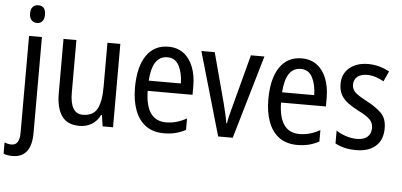

<svg xmlns="http://www.w3.org/2000/svg" viewBox="-86 -865 2577 1232"><g transform="rotate(5 1203.0 -249.0)"><path d="M65 -681Q65 -710 78 -724Q91 -738 114 -738Q161 -738 161 -681Q161 -654 148.5 -639Q136 -624 114 -624Q92 -624 78.5 -639Q65 -654 65 -681ZM32 240Q-2 240 -26 230V158Q-15 162 -4 164.5Q7 167 19 167Q45 167 58 147.5Q71 128 71 83V-537H154V81Q154 239 32 240Z M659 -537V0H592L581 -72H576Q556 -31 521 -10.5Q486 10 444 10Q364 10 328.5 -41.5Q293 -93 293 -186V-537H376V-199Q376 -63 458 -63Q524 -63 550 -110Q576 -157 576 -253V-537Z M968 -546Q1027 -546 1067.5 -515Q1108 -484 1128.5 -430Q1149 -376 1149 -308V-252H860Q863 -61 995 -61Q1062 -61 1127 -98V-24Q1095 -7 1061.5 1.5Q1028 10 987 10Q916 10 869.5 -24.5Q823 -59 800 -121Q777 -183 777 -265Q777 -400 827 -473Q877 -546 968 -546ZM968 -478Q871 -478 861 -318H1068Q1067 -385 1043 -431.5Q1019 -478 968 -478Z M1336 0 1181 -537H1267L1352 -219Q1360 -188 1368 -153.5Q1376 -119 1381 -89H1385Q1387 -108 1395 -139.5Q1403 -171 1412 -204L1500 -537H1587L1430 0Z M1827 -546Q1886 -546 1926.5 -515Q1967 -484 1987.5 -430Q2008 -376 2008 -308V-252H1719Q1722 -61 1854 -61Q1921 -61 1986 -98V-24Q1954 -7 1920.5 1.5Q1887 10 1846 10Q1775 10 1728.5 -24.5Q1682 -59 1659 -121Q1636 -183 1636 -265Q1636 -400 1686 -473Q1736 -546 1827 -546ZM1827 -478Q1730 -478 1720 -318H1927Q1926 -385 1902 -431.5Q1878 -478 1827 -478Z M2396 -145Q2396 -70 2350.5 -30Q2305 10 2226 10Q2182 10 2148.5 1.5Q2115 -7 2090 -21V-104Q2114 -87 2150.5 -74.5Q2187 -62 2224 -62Q2269 -62 2292 -83Q2315 -104 2315 -141Q2315 -172 2294 -194Q2273 -216 2218 -243Q2179 -263 2150 -284.5Q2121 -306 2105 -334.5Q2089 -363 2089 -405Q2089 -470 2135 -508.5Q2181 -547 2255 -547Q2293 -547 2327 -537.5Q2361 -528 2392 -511L2362 -445Q2337 -459 2310 -468Q2283 -477 2254 -477Q2214 -477 2191.5 -458Q2169 -439 2169 -408Q2169 -376 2191.5 -356Q2214 -336 2270 -307Q2328 -276 2362 -242Q2396 -208 2396 -145Z"/></g></svg>

Font: Noto Sans Myanmar Condensed
Style: Regular
Weight: 400
Width: 3
Designer: Monotype Design Team
Foundry: Monotype Imaging Inc.
Version: Version 2.107; ttfautohint (v1.8.4.7-5d5b)